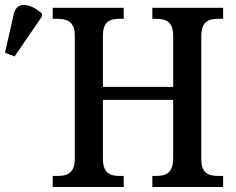

<svg xmlns="http://www.w3.org/2000/svg" viewBox="-30 -745 941 765"><path d="M28 -520 137 -679V-691C97 -728 38 -745 25 -690L-10 -535ZM180 0H463V-44H446C408 -44 380 -56 380 -113V-347H660V-114C660 -56 632 -44 592 -44H577V0H859V-44H839C802 -44 772 -55 772 -109V-601C772 -659 801 -670 839 -670H859V-714H577V-670H592C632 -670 660 -659 660 -601V-399H380V-602C380 -659 408 -670 446 -670H463V-714H180V-670H199C237 -670 268 -659 268 -604V-113C268 -56 239 -44 201 -44H180Z"/></svg>

Font: Noto Serif SemiCondensed Medium
Style: Regular
Weight: 500
Width: 4
Designer: Monotype Design Team
Foundry: Monotype Imaging Inc.
Version: Version 2.014